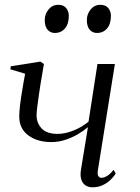

<svg xmlns="http://www.w3.org/2000/svg" viewBox="-20 -768 582 798"><path d="M162.5 -502 148 -416Q145.5 -401 141.8 -375Q138 -349 135 -324.8Q132 -300.5 132 -289Q132 -257 153 -234.2Q174 -211.5 219.5 -211.5Q251 -211.5 286.2 -225.8Q321.5 -240 348 -262.5L385 -502H457.5L387 -61.5Q384 -43 388.8 -36Q393.5 -29 401.5 -29Q411.5 -29 424.2 -36.2Q437 -43.5 452 -62L461 -47Q450.5 -30.5 436 -17.5Q421.5 -4.5 403.5 3Q385.5 10.5 364 10.5Q348.5 10.5 336.2 3Q324 -4.5 318.2 -20.8Q312.5 -37 316.5 -62.5L345.5 -239.5Q328 -224.5 303.8 -210.2Q279.5 -196 251.5 -186.8Q223.5 -177.5 193.5 -177.5Q135 -177.5 97.5 -205.5Q60 -233.5 60 -283.5Q60 -302.5 63.2 -330Q66.5 -357.5 71 -384.5Q75.5 -411.5 78.5 -429.5L84.5 -461.5L23 -480L25 -492.5L147.5 -512ZM208 -631Q189.5 -631 177.8 -644.5Q166 -658 166 -684.5Q166 -709.5 181.8 -728.8Q197.5 -748 222.5 -748Q244 -748 255 -734.5Q266 -721 266 -702Q266 -668.5 250 -649.8Q234 -631 208 -631ZM383 -631Q364.5 -631 352.8 -644.5Q341 -658 341 -684.5Q341 -709.5 356.8 -728.8Q372.5 -748 397.5 -748Q419 -748 430 -734.5Q441 -721 441 -702Q441 -668.5 425 -649.8Q409 -631 383 -631Z"/></svg>

Font: Merriweather 144pt Light
Style: Italic
Weight: 300
Italic angle: -7.8°
Version: Version 2.101